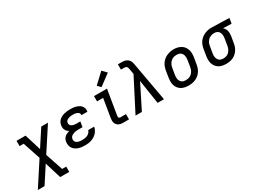

<svg xmlns="http://www.w3.org/2000/svg" viewBox="-66 -1605 3562 2651"><g transform="rotate(-30 1715.5 -279.5)"><path d="M-24 215 219 -158 126 -436H61V-520H205L285 -259L455 -520H562L319 -147L412 131H477V215H333L253 -46L83 215Z M853 8Q826 8 799 5Q772 2 747 -6.5Q722 -15 701 -29.5Q680 -44 666 -65.5Q652 -87 647.5 -113.5Q643 -140 647 -167Q650 -187 659.5 -206Q669 -225 685 -238.5Q701 -252 720 -260.5Q739 -269 759 -275Q743 -284 730 -296.5Q717 -309 709.5 -325.5Q702 -342 700 -361Q698 -380 702 -399Q705 -421 716 -442Q727 -463 745 -478Q763 -493 784.5 -503Q806 -513 828 -518.5Q850 -524 872 -526Q894 -528 916 -528Q940 -528 963.5 -526Q987 -524 1009.5 -517.5Q1032 -511 1052 -500.5Q1072 -490 1086.5 -473Q1101 -456 1107.5 -433.5Q1114 -411 1110 -387Q1110 -385 1109.5 -383Q1109 -381 1109 -379H1013Q1013 -380 1013.5 -381Q1014 -382 1014 -383Q1016 -394 1011.5 -404.5Q1007 -415 999 -422Q991 -429 981 -433Q971 -437 960.5 -439.5Q950 -442 938.5 -443Q927 -444 916 -444Q904 -444 892 -443.5Q880 -443 868.5 -440.5Q857 -438 845 -434Q833 -430 822.5 -423.5Q812 -417 805 -406.5Q798 -396 796 -384Q793 -366 801.5 -350Q810 -334 825.5 -326Q841 -318 859 -315Q877 -312 895 -312H958L944 -228H882Q868 -228 854 -227.5Q840 -227 826.5 -224Q813 -221 799 -216Q785 -211 772.5 -203Q760 -195 752 -182.5Q744 -170 742 -156Q740 -143 743 -129.5Q746 -116 754.5 -106.5Q763 -97 775 -91Q787 -85 799.5 -81.5Q812 -78 825.5 -77Q839 -76 853 -76Q874 -76 895 -79Q916 -82 936 -91Q956 -100 971.5 -116.5Q987 -133 992 -154H1087Q1083 -129 1071 -105.5Q1059 -82 1041 -62.5Q1023 -43 1000 -29Q977 -15 952.5 -6.5Q928 2 903 5Q878 8 853 8Z M1461 0Q1443 0 1424.5 -3Q1406 -6 1390.5 -14.5Q1375 -23 1363.5 -36.5Q1352 -50 1346.5 -67Q1341 -84 1341 -103Q1341 -122 1344 -141L1393 -436H1296V-520H1503L1438 -127Q1437 -120 1437 -112.5Q1437 -105 1439.5 -98.5Q1442 -92 1448 -88Q1454 -84 1461 -84H1554V0ZM1448 -575 1400 -625 1559 -774 1624 -706Z M1658 0 1922 -513 1907 -597Q1905 -608 1902 -618.5Q1899 -629 1892 -637Q1885 -645 1874 -648Q1863 -651 1851 -651H1801V-723V-735H1851Q1870 -735 1888 -733.5Q1906 -732 1922.5 -726Q1939 -720 1953 -709.5Q1967 -699 1976.5 -685Q1986 -671 1991 -654.5Q1996 -638 2000 -620Q2000 -618 2000.5 -616Q2001 -614 2001 -611L2111 0H2010L1951 -383L1759 0Z M2504 8Q2473 8 2443 2Q2413 -4 2387.5 -19Q2362 -34 2344.5 -57.5Q2327 -81 2318.5 -109.5Q2310 -138 2310.5 -169Q2311 -200 2316 -231L2332 -331Q2337 -358 2346.5 -385Q2356 -412 2372.5 -435.5Q2389 -459 2412 -478Q2435 -497 2461.5 -508Q2488 -519 2515.5 -525Q2543 -531 2570 -531Q2602 -531 2631.5 -523.5Q2661 -516 2686 -501Q2711 -486 2728.5 -462.5Q2746 -439 2754.5 -410.5Q2763 -382 2763 -351Q2763 -320 2758 -289L2741 -189Q2737 -162 2727.5 -135.5Q2718 -109 2701.5 -85Q2685 -61 2662 -42.5Q2639 -24 2612.5 -12.5Q2586 -1 2558.5 3.5Q2531 8 2504 8ZM2505 -76Q2522 -76 2539 -79Q2556 -82 2572 -90Q2588 -98 2601 -110.5Q2614 -123 2623.5 -138Q2633 -153 2638.5 -169.5Q2644 -186 2647 -203L2663 -303Q2666 -320 2666.5 -337.5Q2667 -355 2663.5 -371.5Q2660 -388 2652 -402.5Q2644 -417 2630.5 -426.5Q2617 -436 2600.5 -440Q2584 -444 2566 -444Q2549 -444 2532.5 -440.5Q2516 -437 2500.5 -429Q2485 -421 2472 -408.5Q2459 -396 2449.5 -381Q2440 -366 2434.5 -350Q2429 -334 2427 -317L2410 -217Q2407 -200 2406.5 -182.5Q2406 -165 2409.5 -149Q2413 -133 2421 -118.5Q2429 -104 2442 -94Q2455 -84 2471.5 -80Q2488 -76 2505 -76Q2505 -76 2505 -76Q2505 -76 2505 -76Z M3103 8Q3072 8 3042 2Q3012 -4 2987 -19Q2962 -34 2944.5 -57.5Q2927 -81 2918.5 -109.5Q2910 -138 2910.5 -169Q2911 -200 2916 -231L2932 -331Q2937 -358 2946.5 -384Q2956 -410 2972 -433Q2988 -456 3011 -474.5Q3034 -493 3059.5 -504.5Q3085 -516 3111.5 -522Q3138 -528 3165 -528Q3169 -528 3173 -528Q3177 -528 3181 -528L3455 -520L3441 -436L3307 -440Q3322 -427 3333 -410Q3344 -393 3349 -373Q3354 -353 3353.5 -331.5Q3353 -310 3350 -289L3333 -189Q3329 -162 3320 -136Q3311 -110 3295 -86Q3279 -62 3257 -43Q3235 -24 3209.5 -12.5Q3184 -1 3156.5 3.5Q3129 8 3103 8ZM3104 -76Q3121 -76 3137.5 -79.5Q3154 -83 3169 -91Q3184 -99 3196.5 -112Q3209 -125 3217.5 -139.5Q3226 -154 3231 -170Q3236 -186 3239 -203L3255 -303Q3258 -319 3259 -335.5Q3260 -352 3257.5 -367Q3255 -382 3249 -396.5Q3243 -411 3232 -421.5Q3221 -432 3206.5 -437.5Q3192 -443 3176 -444H3167Q3165 -444 3163 -444Q3161 -444 3159 -444Q3143 -444 3127 -439.5Q3111 -435 3096 -427Q3081 -419 3069 -406.5Q3057 -394 3048 -379.5Q3039 -365 3034 -349Q3029 -333 3027 -317L3010 -217Q3007 -200 3006.5 -182.5Q3006 -165 3009.5 -149Q3013 -133 3021 -118.5Q3029 -104 3041.5 -94Q3054 -84 3070.5 -80Q3087 -76 3104 -76Z"/></g></svg>

Font: Iosevka Etoile Medium Oblique
Style: Regular
Weight: 500
Italic angle: -9°
Designer: Belleve Invis
Foundry: Belleve Invis
Version: Version 15.5.2; ttfautohint (v1.8.4)